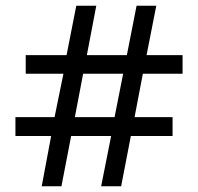

<svg xmlns="http://www.w3.org/2000/svg" viewBox="-20 -652 693 672"><path d="M159 -176H34V-242H171L202 -394H70V-459H213L247 -632H317L284 -459H424L458 -632H527L493 -459H619V-394H480L451 -242H584V-176H438L404 0H334L369 -176H229L195 0H126ZM381 -242 411 -394H271L242 -242Z"/></svg>

Font: hexlkorean05
Style: Book
Weight: 400
Designer: Jelle Bosma - Monotype Design Team
Foundry: Monotype Imaging Inc.
Version: Version 2.003